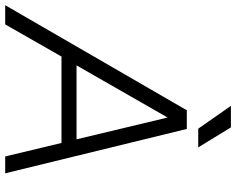

<svg xmlns="http://www.w3.org/2000/svg" viewBox="-137 -805 910 740"><g transform="rotate(90 318.0 -435.0)"><path d="M-32 0 373 -700H445L616 0H551L499 -217H166L42 0ZM200 -275H485L401 -626ZM444 -744 356 -870H439L516 -744Z"/></g></svg>

Font: Figtree Light
Style: Italic
Weight: 300
Italic angle: -9.5°
Foundry: Erik Kennedy
Version: Version 2.001; ttfautohint (v1.8.4.7-5d5b);gftools[0.9.27]